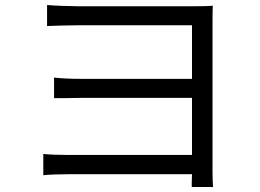

<svg xmlns="http://www.w3.org/2000/svg" viewBox="-20 -722 1040 767"><path d="M831 25H746Q746 17 746 6Q747 -9 747 -26H254Q224 -26 196.5 -25Q169 -24 153 -22V-107Q189 -103 253 -103H747V-331H306Q269 -331 236 -330Q211 -330 196 -330V-412Q243 -407 304 -407H747V-621H293Q269 -621 228 -620Q187 -619 168 -618V-702Q188 -700 228.5 -698.5Q269 -697 293 -697H760Q802 -697 830 -699Q829 -677 829 -639V-35Q829 -4 831 25Z"/></svg>

Font: Noto Sans CJK KR Regular (TTF)
Style: Regular
Weight: 400
Designer: Ryoko NISHIZUKA 西塚涼子 (kana & ideographs); Paul D. Hunt (Latin, Greek & Cyrillic); Wenlong ZHANG 张文龙 (bopomofo); Sandoll 
Foundry: Adobe Systems Incorporated
Version: Version 1.004;PS 1.004;hotconv 1.0.82;makeotf.lib2.5.63406